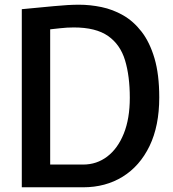

<svg xmlns="http://www.w3.org/2000/svg" viewBox="-20 -795 734 815"><path d="M72.5 0V-756Q148 -763 209.5 -769Q271 -775 315.5 -775Q362.5 -775 410.8 -765Q459 -755 502.8 -730Q546.5 -705 581 -660.5Q615.5 -616 635.8 -547.5Q656 -479 656 -381.5Q656 -260.5 614.8 -175.2Q573.5 -90 500.8 -45Q428 0 333 0ZM193 -96.5H333Q390.5 -96.5 435.2 -130.5Q480 -164.5 505.5 -228Q531 -291.5 531 -380Q531 -472 510.8 -539Q490.5 -606 438.8 -642.2Q387 -678.5 293.5 -678.5Q264.5 -678.5 235.8 -675.2Q207 -672 193 -670.5Z"/></svg>

Font: Junction SemiBold
Style: Regular
Weight: 600
Designer: Caroline Hadilaksono
Foundry: Caroline Hadilaksono, Tyler Finck, The League of Moveable Type
Version: Version 2.000; ttfautohint (v1.8.3)